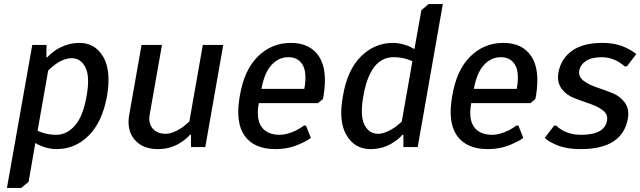

<svg xmlns="http://www.w3.org/2000/svg" viewBox="-20 -720 3135 940"><path d="M14 200 138 -500H208L207 -440H212Q226 -456 253 -475Q309 -510 369 -510Q445 -510 485 -442.5Q525 -375 504 -250Q481 -123 414.5 -56.5Q348 10 258 10Q219 10 183 -5Q166 -11 153 -20L120 170L84 200ZM255 -60Q307 -60 347 -105.5Q387 -151 404 -250Q421 -344 398.5 -389.5Q376 -435 331 -435Q293 -435 251 -405Q231 -390 216 -375L164 -80Q171 -76 189 -70Q221 -60 255 -60Z M753 10Q677 10 638 -37.5Q599 -85 613 -160L673 -500H773L713 -160Q705 -118 727 -91.5Q749 -65 791 -65Q825 -65 871 -95Q889 -108 907 -125L973 -500H1073L985 0H915V-60H910Q893 -40 869 -25Q819 10 753 10Z M1328 10Q1224 10 1177.5 -55.5Q1131 -121 1154 -250Q1175 -377 1242.5 -443.5Q1310 -510 1404 -510Q1498 -510 1541.5 -444Q1585 -378 1564 -250L1561 -235L1537 -215H1247Q1233 -138 1260.5 -99Q1288 -60 1350 -60Q1385 -60 1431 -82Q1453 -94 1468 -105H1478L1502 -45Q1482 -30 1452 -17Q1396 10 1328 10ZM1260 -285H1470Q1484 -364 1462 -402Q1440 -440 1392 -440Q1344 -440 1309 -401.5Q1274 -363 1260 -285Z M1793 10Q1717 10 1676.5 -58Q1636 -126 1659 -250Q1680 -377 1747 -443.5Q1814 -510 1904 -510Q1938 -510 1979 -495L2009 -480L2043 -670L2078 -700H2148L2025 0H1955V-60H1950Q1933 -40 1909 -25Q1859 10 1793 10ZM1831 -65Q1865 -65 1911 -95Q1929 -108 1947 -125L1999 -420Q1992 -424 1974 -430Q1942 -440 1907 -440Q1792 -440 1759 -250Q1742 -155 1764 -110Q1786 -65 1831 -65Z M2368 10Q2264 10 2217.5 -55.5Q2171 -121 2194 -250Q2215 -377 2282.5 -443.5Q2350 -510 2444 -510Q2538 -510 2581.5 -444Q2625 -378 2604 -250L2601 -235L2577 -215H2287Q2273 -138 2300.5 -99Q2328 -60 2390 -60Q2425 -60 2471 -82Q2493 -94 2508 -105H2518L2542 -45Q2522 -30 2492 -17Q2436 10 2368 10ZM2300 -285H2510Q2524 -364 2502 -402Q2480 -440 2432 -440Q2384 -440 2349 -401.5Q2314 -363 2300 -285Z M2823 10Q2742 10 2690 -17Q2662 -30 2647 -45L2693 -105H2703Q2715 -93 2734 -82Q2774 -60 2825 -60Q2940 -60 2952 -130Q2957 -160 2932 -179.5Q2907 -199 2868 -212Q2829 -225 2790.5 -240Q2752 -255 2729 -286.5Q2706 -318 2714 -365Q2726 -432 2780 -471Q2834 -510 2929 -510Q3001 -510 3053 -482Q3078 -470 3095 -455L3049 -395H3039Q3027 -405 3009 -417Q2969 -440 2927 -440Q2877 -440 2849.5 -422Q2822 -404 2816 -375Q2811 -345 2836 -325.5Q2861 -306 2899.5 -293Q2938 -280 2976.5 -265Q3015 -250 3038.5 -218.5Q3062 -187 3054 -140Q3028 10 2823 10Z"/></svg>

Font: Scada
Style: Italic
Weight: 400
Italic angle: -10°
Designer: Jovanny Lemonad
Foundry: Jovanny Lemonad
Version: Version 4.100;PS 004.100;hotconv 1.0.88;makeotf.lib2.5.64775